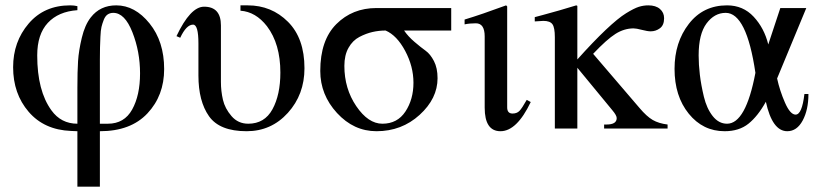

<svg xmlns="http://www.w3.org/2000/svg" viewBox="-20 -480 3053 717"><path d="M269 -18V-153Q269 -213 271.5 -252Q274 -291 285.5 -339Q297 -387 319 -415Q354 -460 414 -460Q484 -460 538.5 -392.5Q593 -325 593 -222Q593 -123 530.5 -56.5Q468 10 353 10V217H269V10L245 9Q145 5 87 -62.5Q29 -130 29 -229Q29 -324 87 -392Q145 -460 242 -460Q257 -460 269 -457V-442Q198 -437 158.5 -394.5Q119 -352 119 -273Q119 -141 172 -68Q208 -18 269 -18ZM353 -18H383Q444 -18 473.5 -71Q503 -124 503 -206Q503 -287 474.5 -359.5Q446 -432 403 -432Q391 -432 382 -426Q373 -420 367.5 -406Q362 -392 359 -379.5Q356 -367 355 -342.5Q354 -318 353.5 -303Q353 -288 353 -258Z M878 -460H905Q994 -460 1055.5 -398.5Q1117 -337 1117 -225Q1117 -127 1055 -58.5Q993 10 901 10Q800 10 760.5 -46Q721 -102 721 -198V-318Q721 -388 701 -388Q676 -388 653 -339L639 -345Q691 -455 742 -455Q805 -455 805 -385V-174Q805 -140 812.5 -107.5Q820 -75 844.5 -46.5Q869 -18 907 -18Q968 -18 997.5 -72Q1027 -126 1027 -209Q1027 -316 977 -382Q935 -436 878 -440Z M1665 -366H1489Q1504 -344 1528 -323.5Q1552 -303 1569.5 -290.5Q1587 -278 1600.5 -252Q1614 -226 1614 -188Q1614 -112 1547 -51Q1480 10 1386 10Q1301 10 1238.5 -58Q1176 -126 1176 -215Q1176 -330 1236 -390Q1296 -450 1386 -450H1665ZM1524 -171Q1524 -232 1493 -290Q1462 -348 1420 -366Q1395 -366 1371 -360.5Q1347 -355 1322 -342Q1297 -329 1281.5 -301.5Q1266 -274 1266 -234Q1266 -149 1310.5 -83.5Q1355 -18 1408 -18Q1464 -18 1494 -63.5Q1524 -109 1524 -171Z M1947 -107 1962 -99Q1910 10 1849 10Q1790 10 1790 -78V-344Q1790 -393 1757 -393Q1734 -393 1715 -389V-407Q1778 -426 1870 -460L1874 -456V-79Q1874 -56 1894 -56Q1910 -56 1919.5 -65.5Q1929 -75 1947 -107Z M2473 0H2236V-15H2245Q2283 -15 2283 -39Q2283 -49 2267 -68L2136 -227V0H2052V-341Q2052 -377 2043 -389.5Q2034 -402 2009 -402Q2003 -402 1977 -400V-416L2007 -424Q2067 -440 2132 -460L2136 -458V-258Q2196 -325 2242 -368.5Q2288 -412 2318 -430.5Q2348 -449 2365.5 -454.5Q2383 -460 2401 -460Q2429 -460 2444.5 -446.5Q2460 -433 2460 -412Q2460 -386 2444.5 -374.5Q2429 -363 2410 -363Q2398 -363 2377 -368.5Q2356 -374 2346 -374Q2311 -374 2278.5 -353.5Q2246 -333 2195 -279L2368 -77Q2395 -45 2417.5 -32Q2440 -19 2473 -15Z M2984 -129H2999Q2999 -70 2977.5 -30Q2956 10 2920 10Q2864 10 2840 -100Q2810 -46 2775 -18Q2740 10 2686 10Q2605 10 2552 -55.5Q2499 -121 2499 -223Q2499 -322 2552.5 -391Q2606 -460 2695 -460Q2755 -460 2794.5 -417.5Q2834 -375 2849 -314L2894 -450H2991L2882 -187Q2892 -141 2911.5 -96.5Q2931 -52 2951 -52Q2975 -52 2984 -129ZM2801 -208Q2768 -432 2690 -432Q2648 -432 2618.5 -392.5Q2589 -353 2589 -273Q2589 -239 2593.5 -201Q2598 -163 2608.5 -119Q2619 -75 2641.5 -46.5Q2664 -18 2695 -18Q2765 -18 2801 -208Z"/></svg>

Font: STIX MathJax Main
Style: Regular
Weight: 400
Designer: MicroPress Inc., with final additions and corrections provided by Coen Hoffman, Elsevier (retired)
Version: Version 1.1.1